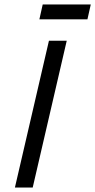

<svg xmlns="http://www.w3.org/2000/svg" viewBox="-20 -843 428 863"><path d="M388 -823 373 -756H157L172 -823ZM280 -660 127 0H47L200 -660Z"/></svg>

Font: Work Sans
Style: Italic
Weight: 400
Italic angle: -13°
Designer: Wei Huang
Foundry: Wei Huang
Version: Version 2.012